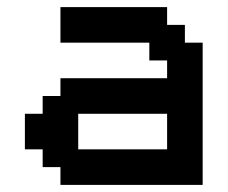

<svg xmlns="http://www.w3.org/2000/svg" viewBox="-20 -520 640 540"><path d="M50 -100H100V-50H150V0H550V-400H500V-450H450V-500H150V-400H400V-350H450V-300H150V-250H100V-200H50ZM200 -100V-200H450V-100Z"/></svg>

Font: Matrix Sans Video
Style: Regular
Weight: 400
Designer: Brad Neil
Version: Version 1.100